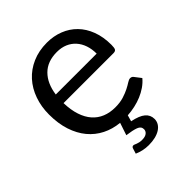

<svg xmlns="http://www.w3.org/2000/svg" viewBox="-196 -627 920 920"><g transform="rotate(-45 264.0 -167.5)"><path d="M409.5 -308.5Q409.5 -339.5 400.8 -365.2Q392 -391 375.2 -409.8Q358.5 -428.5 334.5 -438.8Q310.5 -449 280 -449Q216 -449 178.8 -411.8Q141.5 -374.5 132.5 -308.5ZM254.5 5.5Q207.5 1 168.5 -18.8Q129.5 -38.5 101.2 -72.5Q73 -106.5 57.2 -154.5Q41.5 -202.5 41.5 -263.5Q41.5 -316.5 57.8 -362.5Q74 -408.5 104.5 -442.2Q135 -476 179 -495.2Q223 -514.5 278 -514.5Q323.5 -514.5 362.2 -499.2Q401 -484 429.2 -455.2Q457.5 -426.5 473.5 -384.2Q489.5 -342 489.5 -288Q489.5 -267 485 -260Q480.5 -253 468 -253H129.5Q131 -205 142.8 -169.5Q154.5 -134 175.5 -110.2Q196.5 -86.5 225.5 -74.8Q254.5 -63 290.5 -63Q324 -63 348.2 -70.8Q372.5 -78.5 390 -87.5Q407.5 -96.5 419.2 -104.2Q431 -112 439.5 -112Q450.5 -112 456.5 -103.5L481.5 -71Q466.5 -53 446.5 -39.2Q426.5 -25.5 403.8 -16Q381 -6.5 356 -1Q331 4.5 306 6L297 37.5Q343.5 47 364 64.5Q384.5 82 384.5 109Q384.5 125 376.5 138Q368.5 151 354.2 160Q340 169 320 173.8Q300 178.5 276 178.5Q255.5 178.5 237 174.2Q218.5 170 203 163L211.5 135.5Q214.5 126.5 223 126.5Q226 126.5 230 128.2Q234 130 239.8 132.2Q245.5 134.5 253.2 136.2Q261 138 271.5 138Q292.5 138 303.2 129.5Q314 121 314 108Q314 89 293 81.2Q272 73.5 233.5 68.5Z"/></g></svg>

Font: Lato 2
Style: Regular
Weight: 400
Designer: Lukasz Dziedzic with Adam Twardoch and Botio Nikoltchev
Foundry: tyPoland Lukasz Dziedzic
Version: Version 2.015; 2015-08-06; http://www.latofonts.com/